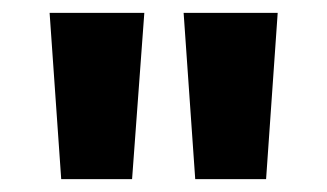

<svg xmlns="http://www.w3.org/2000/svg" viewBox="-20 -820 508 298"><path d="M75 -542 57 -800H204L185 -542ZM283 -542 265 -800H411L393 -542Z"/></svg>

Font: Noto Sans Malayalam ExtraCondensed ExtraBold
Style: Regular
Weight: 800
Width: 2
Designer: Jelle Bosma - Monotype Design Team
Foundry: Monotype Imaging Inc.
Version: Version 2.104; ttfautohint (v1.8.4.7-5d5b)